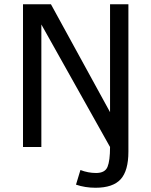

<svg xmlns="http://www.w3.org/2000/svg" viewBox="-20 -696 717 909"><path d="M360.8 108.9Q397 123 435.1 123Q477.1 123 489 94Q501 64.9 501 0L175.8 -580.1V0H88.9V-675.8H221.2L501 -165V-675.8H587.9V22Q587.9 112.3 551.3 152.6Q514.6 192.9 432.1 192.9Q382.8 192.9 339.8 178.2Z"/></svg>

Font: Lorenzo Sans
Style: Regular
Weight: 400
Foundry: Intel Corporation
Version: Version 1.00; ttfautohint (v1.5)